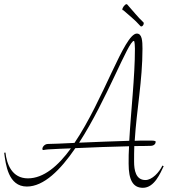

<svg xmlns="http://www.w3.org/2000/svg" viewBox="-20 -870 810 915"><path d="M0 -142C7 -87 19 19 108 19C189 19 268 -60 339 -164C425 -168 508 -171 595 -173C593 -145 593 -117 593 -90C593 -13 613 25 661 25C716 25 744 -45 760 -78L754 -81C739 -49 705 -12 673 -12C627 -12 619 -59 619 -100C619 -125 619 -149 620 -174C646 -174 671 -174 698 -175C715 -175 722 -186 722 -194C722 -200 709 -200 694 -200H673C657 -200 640 -200 622 -199C631 -347 659 -485 659 -638C659 -675 657 -710 632 -710C572 -710 473 -393 335 -189C275 -186 227 -184 209 -184C192 -184 182 -169 182 -161C182 -157 183 -155 187 -155C189 -155 201 -158 209 -158C246 -160 282 -162 318 -163C257 -79 188 -20 113 -20C37 -20 12 -88 6 -143ZM357 -190C489 -394 591 -675 618 -675C622 -675 623 -648 623 -638C623 -503 604 -343 596 -199C521 -197 432 -193 357 -190ZM568 -821C590 -801 623 -776 649 -746C650 -744 652 -744 654 -744C659 -744 665 -752 665 -758C665 -760 665 -762 664 -763C636 -789 615 -817 586 -849C585 -850 584 -850 583 -850C575 -850 563 -833 563 -825C563 -823 564 -821 568 -821Z"/></svg>

Font: Stalemate
Style: Regular
Weight: 400
Designer: Astigmatic (AOETI)
Foundry: Astigmatic (AOETI)
Version: Version 001.000